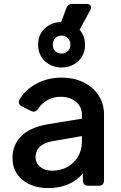

<svg xmlns="http://www.w3.org/2000/svg" viewBox="-20 -950 618 982"><path d="M228 12Q146 12 95 -30Q44 -72 44 -143Q44 -208 88.5 -253.5Q133 -299 227 -315L399 -343V-364Q399 -403 369 -429Q339 -455 291 -455Q253 -455 223.5 -438.5Q194 -422 176 -395Q160 -371 138 -383L93 -405Q81 -411 77.5 -421Q74 -431 81 -443Q110 -492 167.5 -522.5Q225 -553 294 -553Q358 -553 407 -529Q456 -505 484 -462.5Q512 -420 512 -364V-28Q512 0 484 0H432Q404 0 404 -28V-63Q374 -27 329 -7.5Q284 12 228 12ZM162 -147Q162 -116 185.5 -96.5Q209 -77 246 -77Q291 -77 325.5 -96.5Q360 -116 379.5 -150Q399 -184 399 -225V-254L249 -228Q204 -220 183 -199Q162 -178 162 -147ZM295 -605Q245 -605 210 -637Q175 -669 175 -722Q175 -773 209.5 -805Q244 -837 293 -837L319 -908Q326 -930 351 -930H422Q438 -930 443.5 -920.5Q449 -911 441 -897L387 -798Q415 -766 415 -722Q415 -669 380 -637Q345 -605 295 -605ZM295 -676Q314 -676 327 -688.5Q340 -701 340 -722Q340 -742 327 -755Q314 -768 295 -768Q276 -768 263 -755.5Q250 -743 250 -722Q250 -701 262.5 -688.5Q275 -676 295 -676Z"/></svg>

Font: Pitagon Sans Text SemiBold
Style: Regular
Weight: 600
Designer: Travis Tran
Foundry: Pitagon
Version: Version 1.001; ttfautohint (v1.8.4.7-5d5b);gftools[0.9.26]